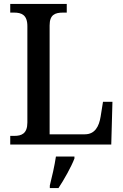

<svg xmlns="http://www.w3.org/2000/svg" viewBox="-20 -734 627 975"><path d="M32 0H545L551 -217H503L491 -142C483 -92 462 -52 411 -52H232V-605C232 -659 259 -670 300 -670H319V-714H32V-670H51C89 -670 119 -659 119 -601V-112C119 -55 89 -44 53 -44H32ZM233 208V221H277C305 179 342 113 358 71V61H264C257 108 244 165 233 208Z"/></svg>

Font: Noto Serif SemiCondensed Medium
Style: Regular
Weight: 500
Width: 4
Designer: Monotype Design Team
Foundry: Monotype Imaging Inc.
Version: Version 2.014